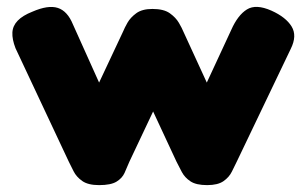

<svg xmlns="http://www.w3.org/2000/svg" viewBox="-20 -526 889 558"><path d="M268 12Q236 12 219 0Q202 -12 194 -28Q186 -44 180 -56L25 -386Q15 -412 16 -431.5Q17 -451 31.5 -466Q46 -481 74 -492Q120 -512 148 -503Q176 -494 192 -455L268 -286L338 -435Q342 -445 350.5 -460Q359 -475 376 -487.5Q393 -500 423 -500Q456 -500 473.5 -487.5Q491 -475 500 -459.5Q509 -444 513 -434L581 -286L652 -439Q671 -482 697.5 -498.5Q724 -515 769 -495Q811 -476 827.5 -449Q844 -422 825 -384L668 -56Q662 -44 654 -27.5Q646 -11 629.5 0.5Q613 12 582 12Q550 12 533.5 1Q517 -10 508.5 -26Q500 -42 493 -56L425 -202L356 -56Q349 -39 342 -23.5Q335 -8 318.5 2Q302 12 268 12Z"/></svg>

Font: Fredoka SemiExpanded
Style: Bold
Weight: 700
Width: 6
Designer: Ben Nathan
Foundry: Milena B. Brandão, Ben Nathan
Version: Version 2.001